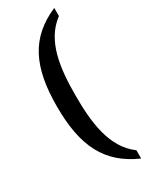

<svg xmlns="http://www.w3.org/2000/svg" viewBox="-229 -809 774 985"><g transform="rotate(-30 158.0 -316.0)"><path d="M290 130V81C177 -2 160 -158 160 -317C160 -476 177 -631 290 -714V-762C117 -687 49 -553 49 -317C49 -80 117 54 290 130Z"/></g></svg>

Font: Noto Serif Condensed Medium
Style: Regular
Weight: 500
Width: 3
Designer: Monotype Design Team
Foundry: Monotype Imaging Inc.
Version: Version 2.015